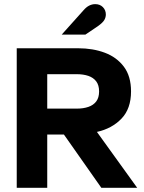

<svg xmlns="http://www.w3.org/2000/svg" viewBox="-20 -899 690 919"><path d="M60.1 0V-668H354.2Q424.6 -668 481.7 -646.6Q538.7 -625.2 572.9 -579.8Q607.2 -534.3 607.2 -461.4Q607.2 -378.7 561.4 -331.1Q515.6 -283.4 443.9 -267.6L636.7 0H465.1L285.9 -255.1H206.1V0ZM206.1 -379.1H348.1Q378.7 -379.1 402.8 -387.3Q426.9 -395.4 440.6 -413.5Q454.3 -431.6 454.3 -461.4Q454.3 -491.4 440.6 -509.5Q426.9 -527.6 402.8 -535.8Q378.7 -543.9 348.1 -543.9H206.1ZM275.4 -733.4 378.6 -848.6Q392.8 -865.2 406.9 -872.2Q420.9 -879.2 435.8 -879.2Q458.3 -879.2 472.5 -864.9Q486.6 -850.5 486.6 -829.6Q486.6 -816 479.4 -803.4Q472.2 -790.8 449.1 -774.1L388.8 -733.4Z"/></svg>

Font: Atkinson Hyperlegible Next
Style: Regular
Weight: 400
Designer: Elliott Scott, Megan Eiswerth, Linus Boman, Theodore Petrosky, Letters from Sweden
Foundry: Applied Design Works, Letters from Sweden
Version: Version 2.001